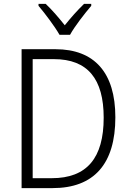

<svg xmlns="http://www.w3.org/2000/svg" viewBox="-20 -967 671 987"><path d="M286 -788H340C364 -832 415 -897 449 -937V-947H412C377 -913 344 -876 313 -837C283 -875 247 -917 215 -947H178V-937C211 -898 261 -832 286 -788ZM573 -364C573 -593 466 -714 265 -714H91V0H250C463 0 573 -124 573 -364ZM513 -362C513 -155 427 -51 246 -51H148V-663H257C431 -663 513 -561 513 -362Z"/></svg>

Font: Noto Sans Armenian SemiCondensed Light
Style: Regular
Weight: 300
Width: 4
Designer: Monotype Design Team
Foundry: Monotype Imaging Inc.
Version: Version 2.008